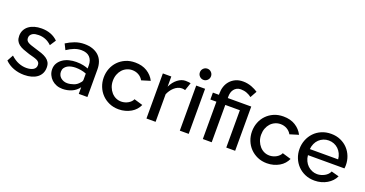

<svg xmlns="http://www.w3.org/2000/svg" viewBox="-36 -1412 3982 2093"><g transform="rotate(20 1955.0 -365.0)"><path d="M251 10Q185 10 127.5 -11.5Q70 -33 27 -76L66 -147Q111 -106 156 -88Q201 -70 247 -70Q296 -70 326.5 -88Q357 -106 357 -142Q357 -161 348 -173Q339 -185 322 -193Q305 -201 280.5 -208Q256 -215 225 -223Q184 -236 152.5 -248.5Q121 -261 99.5 -278Q78 -295 67 -318Q56 -341 56 -373Q56 -410 71 -439.5Q86 -469 113 -489.5Q140 -510 177.5 -521Q215 -532 261 -532Q318 -532 366 -514Q414 -496 450 -460L405 -391Q372 -423 335 -438Q298 -453 255 -453Q236 -453 217.5 -450Q199 -447 185 -438.5Q171 -430 162 -417Q153 -404 153 -384Q153 -367 160 -355.5Q167 -344 181 -335.5Q195 -327 215.5 -320Q236 -313 263 -305Q308 -292 344 -279.5Q380 -267 405 -250Q430 -233 443.5 -209.5Q457 -186 457 -150Q457 -112 442.5 -82.5Q428 -53 401 -32.5Q374 -12 336 -1Q298 10 251 10Z M883 0V-77Q850 -32 800.5 -11Q751 10 695 10Q657 10 625 -2.5Q593 -15 569.5 -37Q546 -59 532 -89.5Q518 -120 518 -154Q518 -195 537 -225.5Q556 -256 587 -277Q618 -298 658 -308Q698 -318 739 -318Q788 -318 823.5 -310Q859 -302 879 -293V-331Q879 -360 870.5 -383.5Q862 -407 845.5 -424Q829 -441 804.5 -449.5Q780 -458 749 -458Q707 -458 666.5 -442.5Q626 -427 583 -398L550 -464Q596 -494 648 -513Q700 -532 758 -532Q812 -532 854 -517Q896 -502 925 -474.5Q954 -447 968.5 -407.5Q983 -368 983 -320V0ZM859 -124Q869 -133 874 -143Q879 -153 879 -162V-234Q850 -246 817.5 -251.5Q785 -257 755 -257Q731 -257 706 -252Q681 -247 661 -235Q641 -223 629 -205Q617 -187 617 -162Q617 -141 625 -123Q633 -105 648 -92.5Q663 -80 682 -73Q701 -66 723 -66Q741 -66 760.5 -70Q780 -74 798.5 -80.5Q817 -87 832.5 -98.5Q848 -110 859 -124Z M1347 10Q1286 10 1236.5 -12Q1187 -34 1151.5 -71Q1116 -108 1096.5 -157.5Q1077 -207 1077 -262Q1077 -317 1096 -366Q1115 -415 1150.5 -452Q1186 -489 1235 -510.5Q1284 -532 1346 -532Q1427 -532 1484.5 -496.5Q1542 -461 1572 -402L1471 -371Q1452 -405 1418.5 -424Q1385 -443 1344 -443Q1311 -443 1281 -429.5Q1251 -416 1229.5 -392Q1208 -368 1195.5 -335Q1183 -302 1183 -262Q1183 -223 1196 -189.5Q1209 -156 1231 -131Q1253 -106 1282 -92.5Q1311 -79 1345 -79Q1366 -79 1387 -85Q1408 -91 1425 -101Q1442 -111 1455 -124.5Q1468 -138 1474 -153L1575 -123Q1562 -94 1540.5 -69.5Q1519 -45 1489 -27.5Q1459 -10 1423 0Q1387 10 1347 10Z M1958 -435Q1940 -441 1921 -441Q1896 -441 1873 -430.5Q1850 -420 1831 -402.5Q1812 -385 1797.5 -363.5Q1783 -342 1774 -320V0H1668V-523H1766V-405Q1795 -465 1839 -498.5Q1883 -532 1930 -532Q1947 -532 1965.5 -530Q1984 -528 1989 -526Z M2055 0V-523H2158V0ZM2043 -673Q2043 -700 2062 -719Q2081 -738 2108 -738Q2134 -738 2153 -719Q2172 -700 2172 -673Q2172 -646 2153 -627Q2134 -608 2108 -608Q2081 -608 2062 -627Q2043 -646 2043 -673Z M2322 -433H2252V-513H2322V-531Q2322 -572 2334.5 -609.5Q2347 -647 2372.5 -676Q2398 -705 2435 -722.5Q2472 -740 2522 -740Q2550 -740 2575 -735Q2600 -730 2621.5 -722Q2643 -714 2662 -704Q2681 -694 2696 -684L2653 -607Q2630 -626 2597.5 -638.5Q2565 -651 2528 -651Q2501 -651 2482 -641Q2463 -631 2450 -614.5Q2437 -598 2431 -577Q2425 -556 2425 -535V-513H2697V0H2594V-433H2425V0H2322Z M3067 10Q3006 10 2956.5 -12Q2907 -34 2871.5 -71Q2836 -108 2816.5 -157.5Q2797 -207 2797 -262Q2797 -317 2816 -366Q2835 -415 2870.5 -452Q2906 -489 2955 -510.5Q3004 -532 3066 -532Q3147 -532 3204.5 -496.5Q3262 -461 3292 -402L3191 -371Q3172 -405 3138.5 -424Q3105 -443 3064 -443Q3031 -443 3001 -429.5Q2971 -416 2949.5 -392Q2928 -368 2915.5 -335Q2903 -302 2903 -262Q2903 -223 2916 -189.5Q2929 -156 2951 -131Q2973 -106 3002 -92.5Q3031 -79 3065 -79Q3086 -79 3107 -85Q3128 -91 3145 -101Q3162 -111 3175 -124.5Q3188 -138 3194 -153L3295 -123Q3282 -94 3260.5 -69.5Q3239 -45 3209 -27.5Q3179 -10 3143 0Q3107 10 3067 10Z M3619 10Q3558 10 3508.5 -11.5Q3459 -33 3423.5 -70Q3388 -107 3368.5 -156Q3349 -205 3349 -260Q3349 -315 3368.5 -364.5Q3388 -414 3423.5 -451.5Q3459 -489 3509 -510.5Q3559 -532 3620 -532Q3680 -532 3729.5 -510Q3779 -488 3813.5 -451Q3848 -414 3866.5 -366Q3885 -318 3885 -265Q3885 -253 3884 -243Q3883 -233 3882 -227H3459Q3462 -191 3476 -161.5Q3490 -132 3512 -111Q3534 -90 3562.5 -78Q3591 -66 3622 -66Q3645 -66 3667 -72.5Q3689 -79 3707.5 -89Q3726 -99 3741 -114.5Q3756 -130 3763 -148L3852 -124Q3838 -94 3815.5 -70Q3793 -46 3762.5 -28Q3732 -10 3695.5 0Q3659 10 3619 10ZM3784 -296Q3781 -331 3767 -360.5Q3753 -390 3731 -411Q3709 -432 3680.5 -443.5Q3652 -455 3619 -455Q3587 -455 3558.5 -443.5Q3530 -432 3508 -411Q3486 -390 3472.5 -360.5Q3459 -331 3456 -296Z"/></g></svg>

Font: Rising Sun Medium
Style: Regular
Weight: 500
Designer: Matt McInerney, Pablo Impallari, Rodrigo Fuenzalida (Raleway font), Stephen Hutchings (Greek), Cristiano Sobral (main ch
Foundry: The Rising Sun Project Authors
Version: Version 4.327; ttfautohint (v1.8.4.7-5d5b-dirty)